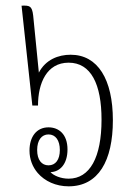

<svg xmlns="http://www.w3.org/2000/svg" viewBox="-20 -652 485 677"><path d="M222 5C327 5 378 -85 378 -228C378 -372 325 -459 229 -459C186 -459 141 -442 117 -396L97 -597C93 -632 84 -633 56 -632L94 -280H114C114 -359 145 -431 222 -431C301 -431 338 -355 338 -230C338 -97 297 -22 222 -22C194 -22 169 -33 158 -45C191 -46 218 -73 218 -125C218 -179 187 -203 151 -203C109 -203 84 -170 84 -121C84 -90 95 -63 113 -42C138 -13 177 5 222 5ZM151 -69C127 -69 111 -88 111 -123C111 -158 127 -178 151 -178C176 -178 191 -157 191 -123C191 -89 176 -69 151 -69Z"/></svg>

Font: Noto Serif Thai ExtraCondensed ExtraLight
Style: Regular
Weight: 200
Width: 2
Designer: Monotype Design Team
Foundry: Monotype Imaging Inc.
Version: Version 2.002